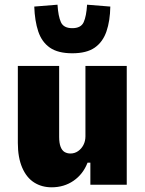

<svg xmlns="http://www.w3.org/2000/svg" viewBox="-20 -787 616 818"><path d="M200 11Q158 11 125.5 -9.5Q93 -30 74.5 -73Q56 -116 56 -178V-506H232V-204Q232 -178 238 -162Q244 -146 255 -139.5Q266 -133 280 -133Q298 -133 312.5 -143Q327 -153 335.5 -169.5Q344 -186 344 -206V-506H520V0H365V-94H353Q334 -45 293.5 -17Q253 11 200 11ZM288 -560Q227 -560 192.5 -584Q158 -608 143 -653Q128 -698 126 -759L225 -767Q228 -718 239.5 -692.5Q251 -667 288 -667Q325 -667 336.5 -692.5Q348 -718 351 -767L450 -759Q449 -698 433.5 -653Q418 -608 383.5 -584Q349 -560 288 -560Z"/></svg>

Font: Nunito Sans 7pt Condensed Black
Style: Regular
Weight: 900
Width: 3
Designer: Vernon Adams
Foundry: Vernon Adams
Version: Version 3.101;gftools[0.9.27]